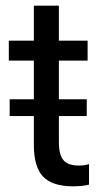

<svg xmlns="http://www.w3.org/2000/svg" viewBox="-20 -651 358 675"><path d="M293 -74V-2Q271 4 237 4Q164 4 131.5 -30Q99 -64 99 -142V-243H14V-302H99V-438H11V-508H99V-631H187V-508H288V-438H187V-302H285V-243H187V-151Q187 -107 203 -88Q219 -69 257 -69Q278 -69 293 -74Z"/></svg>

Font: CST
Style: Regular
Weight: 400
Version: Version 1.00